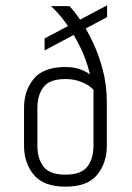

<svg xmlns="http://www.w3.org/2000/svg" viewBox="-20 -689 493 719"><path d="M171 -666H240Q256 -650 279.5 -616Q303 -582 326 -534.5Q349 -487 364.5 -429Q380 -371 380 -306V-143Q380 -79 344 -34.5Q308 10 225 10Q143 10 106.5 -34.5Q70 -79 70 -143V-285Q70 -350 106.5 -394Q143 -438 225 -438Q257 -438 280 -429.5Q303 -421 317 -410Q304 -465 280 -513.5Q256 -562 227.5 -601.5Q199 -641 171 -666ZM330 -353Q314 -370 286.5 -381.5Q259 -393 225 -393Q166 -393 143 -363Q120 -333 120 -285V-143Q120 -95 143 -65Q166 -35 225 -35Q284 -35 307 -65Q330 -95 330 -143ZM147 -545 381 -669V-625L147 -500Z"/></svg>

Font: Khand Variable Light
Style: Regular
Weight: 300
Designer: Satya Rajpurohit
Foundry: Indian Type Foundry
Version: Version 3.000